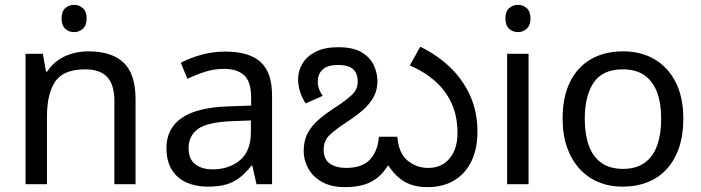

<svg xmlns="http://www.w3.org/2000/svg" viewBox="-20 -757 2882 789"><path d="M285 -737Q305 -737 320.5 -723.5Q336 -710 336 -681Q336 -653 320.5 -639Q305 -625 285 -625Q263 -625 248 -639Q233 -653 233 -681Q233 -710 248 -723.5Q263 -737 285 -737ZM343 -546Q439 -546 488 -499.5Q537 -453 537 -349V0H450V-343Q450 -408 421 -440Q392 -472 330 -472Q241 -472 207 -422Q173 -372 173 -278V0H85V-536H156L169 -463H174Q192 -491 218.5 -509.5Q245 -528 277 -537Q309 -546 343 -546Z M906 -545Q1004 -545 1051 -502Q1098 -459 1098 -365V0H1034L1017 -76H1013Q990 -47 965.5 -27.5Q941 -8 909.5 1Q878 10 833 10Q785 10 746.5 -7Q708 -24 686 -59.5Q664 -95 664 -149Q664 -229 727 -272.5Q790 -316 921 -320L1012 -323V-355Q1012 -422 983 -448Q954 -474 901 -474Q859 -474 821 -461.5Q783 -449 750 -433L723 -499Q758 -518 806 -531.5Q854 -545 906 -545ZM932 -259Q832 -255 793.5 -227Q755 -199 755 -148Q755 -103 782.5 -82Q810 -61 853 -61Q921 -61 966 -98.5Q1011 -136 1011 -214V-262Z M1736 12Q1697 12 1665.5 0.5Q1634 -11 1608 -37Q1582 -63 1558 -105L1590 -104Q1567 -59 1539.5 -34Q1512 -9 1477.5 1.5Q1443 12 1397 12Q1341 12 1303 -9.5Q1265 -31 1246.5 -65Q1228 -99 1228 -136Q1228 -179 1244.5 -210Q1261 -241 1292 -267.5Q1323 -294 1366 -321Q1404 -346 1427 -368Q1450 -390 1450 -422Q1450 -443 1442 -458.5Q1434 -474 1416.5 -482Q1399 -490 1369 -490Q1326 -490 1306 -471.5Q1286 -453 1286 -422Q1286 -406 1291 -391.5Q1296 -377 1306 -363L1236 -332Q1220 -357 1212.5 -381.5Q1205 -406 1205 -431Q1205 -466 1223 -496Q1241 -526 1277.5 -544.5Q1314 -563 1370 -563Q1432 -563 1467 -541.5Q1502 -520 1516.5 -488Q1531 -456 1531 -423Q1531 -387 1515.5 -358.5Q1500 -330 1471.5 -305Q1443 -280 1403 -254Q1357 -224 1333.5 -201Q1310 -178 1310 -141Q1310 -102 1336 -84.5Q1362 -67 1402 -67Q1469 -67 1501 -102Q1533 -137 1537 -195H1613Q1618 -128 1654.5 -97.5Q1691 -67 1740 -67Q1795 -67 1827.5 -106Q1860 -145 1860 -210Q1860 -280 1835.5 -333Q1811 -386 1767 -424.5Q1723 -463 1664 -488L1707 -565Q1775 -532 1828 -482Q1881 -432 1911.5 -365Q1942 -298 1942 -215Q1942 -147 1918 -96Q1894 -45 1848 -16.5Q1802 12 1736 12Z M2152 -536V0H2064V-536ZM2109 -737Q2129 -737 2144.5 -723.5Q2160 -710 2160 -681Q2160 -653 2144.5 -639Q2129 -625 2109 -625Q2087 -625 2072 -639Q2057 -653 2057 -681Q2057 -710 2072 -723.5Q2087 -737 2109 -737Z M2788 -269Q2788 -202 2770.5 -150.5Q2753 -99 2720.5 -63Q2688 -27 2641.5 -8.5Q2595 10 2538 10Q2485 10 2440 -8.5Q2395 -27 2362 -63Q2329 -99 2310.5 -150.5Q2292 -202 2292 -269Q2292 -358 2322 -419.5Q2352 -481 2408 -513.5Q2464 -546 2541 -546Q2614 -546 2669.5 -513.5Q2725 -481 2756.5 -419.5Q2788 -358 2788 -269ZM2383 -269Q2383 -206 2399.5 -159.5Q2416 -113 2451 -88Q2486 -63 2540 -63Q2594 -63 2629 -88Q2664 -113 2680.5 -159.5Q2697 -206 2697 -269Q2697 -333 2680 -378Q2663 -423 2628.5 -447.5Q2594 -472 2539 -472Q2457 -472 2420 -418Q2383 -364 2383 -269Z"/></svg>

Font: lkannada25
Style: Book
Weight: 400
Designer: Jelle Bosma - Monotype Design Team
Foundry: Monotype Imaging Inc.
Version: Version 2.003